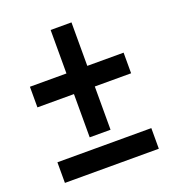

<svg xmlns="http://www.w3.org/2000/svg" viewBox="-117 -714 726 805"><g transform="rotate(-20 245.5 -311.5)"><path d="M292 -429H454V-337H292V-144H199V-337H36V-429H199V-623H292ZM36 0V-92H455V0Z"/></g></svg>

Font: Noto Sans Condensed SemiBold
Style: Regular
Weight: 600
Width: 3
Designer: Monotype Design Team
Foundry: Monotype Imaging Inc.
Version: Version 2.013; ttfautohint (v1.8.4.7-5d5b)